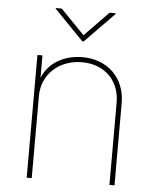

<svg xmlns="http://www.w3.org/2000/svg" viewBox="-54 -806 691 851"><g transform="rotate(5 292.0 -380.0)"><path d="M119.1 -366.2C119.1 -461.9 195.3 -531.2 296.9 -531.2C396 -531.2 464.8 -465.3 464.8 -366.2V0H487.3V-366.2C487.3 -478 408.7 -553.7 296.9 -553.7C219.7 -553.7 147.9 -518.1 119.1 -445.8V-545.9H96.7V0H119.1ZM186 -760.3H159.7V-757.3L289.6 -623.5H295.4L426.3 -757.3V-760.3H398.9L292.5 -650.9Z"/></g></svg>

Font: Raveo Thin
Style: Regular
Weight: 100
Designer: Jakub Foglar, Rasmus Andersson (Inter)
Foundry: Jakubfoglar.com
Version: Version 1.100;Glyphs 3.2.3 (3260)